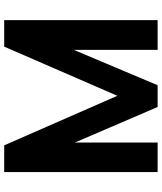

<svg xmlns="http://www.w3.org/2000/svg" viewBox="50 -802 752 891"><g transform="rotate(-90 425.5 -356.0)"><path d="M655 -712H778V0H640V-389L476 0H375L210 -384V0H73V-712H197L427 -187Z"/></g></svg>

Font: Muli ExtraBold
Style: Regular
Weight: 800
Designer: Vernon Adams
Foundry: Vernon Adams
Version: Version 2.000